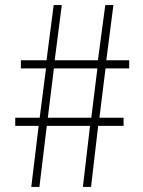

<svg xmlns="http://www.w3.org/2000/svg" viewBox="-20 -735 561 755"><path d="M103 0 132 -240H40V-272H136L161 -466H62V-498H163L191 -715H223L195 -498H365L394 -715H426L398 -498H488V-466H395L371 -272H466V-240H366L338 0H306L334 -240H164L135 0ZM168 -272H339L363 -466H192Z"/></svg>

Font: Noto Sans TC Thin Thin
Style: Regular
Weight: 250
Version: Version 2.004-H2;hotconv 1.0.118;makeotfexe 2.5.65603